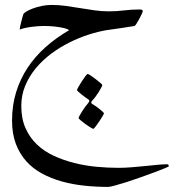

<svg xmlns="http://www.w3.org/2000/svg" viewBox="-20 -273 718 762"><path d="M649.9 386.7Q649.9 388.2 634 394.8Q618.2 401.4 594 410.4Q569.8 419.4 540.5 429.9Q511.2 440.4 484.4 449Q457.5 457.5 437 463.1Q416.5 468.8 409.2 468.8Q361.3 468.8 314.7 463.9Q268.1 459 225.8 447.3Q183.6 435.5 147.2 416Q110.8 396.5 84.5 367.2Q58.1 337.9 43 298.1Q27.8 258.3 27.8 205.6Q27.8 145.5 43.9 93Q60.1 40.5 89.6 -4.2Q119.1 -48.8 161.1 -86.2Q203.1 -123.5 254.4 -153.3Q247.1 -158.7 232.7 -161.9Q218.3 -165 202.9 -167Q187.5 -168.9 174.1 -169.4Q160.6 -169.9 154.8 -169.9Q132.8 -169.9 105.7 -166.5Q78.6 -163.1 58.1 -155.8Q58.1 -158.2 59.6 -166Q61 -173.8 63.5 -183.3Q65.9 -192.9 68.1 -201.4Q70.3 -210 71.8 -213.9Q72.3 -219.2 82.8 -226.1Q93.3 -232.9 109.4 -239Q125.5 -245.1 145.3 -249.3Q165 -253.4 185.1 -253.4Q213.4 -253.4 241.7 -249.5Q270 -245.6 298.8 -240.7Q327.6 -235.8 356 -231.9Q384.3 -228 412.6 -228Q442.4 -228 472.2 -231.7Q502 -235.4 535.2 -235.4Q539.1 -235.4 542.7 -234.4Q546.4 -233.4 546.4 -228Q546.4 -225.6 542 -216.3Q537.6 -207 532 -196.5Q526.4 -186 521 -178Q515.6 -169.9 513.7 -169.9Q491.7 -166 461.2 -161.6Q430.7 -157.2 402.8 -153.3Q370.1 -147.9 332 -135.7Q293.9 -123.5 256.1 -104.7Q218.3 -85.9 183.8 -60.3Q149.4 -34.7 122.8 -2.9Q96.2 28.8 80.3 66.7Q64.5 104.5 64.5 147.5Q64.5 197.8 81.3 235.6Q98.1 273.4 127 300.8Q155.8 328.1 194.3 345.7Q232.9 363.3 275.6 374Q318.4 384.8 363.3 388.9Q408.2 393.1 449.7 393.1Q473.6 393.1 501.5 390.9Q529.3 388.7 555.7 386Q582 383.3 605 381.1Q627.9 378.9 642.6 378.9Q649.9 378.9 649.9 386.7ZM392.6 176.8Q392.6 178.7 386.7 188.7Q380.9 198.7 373.5 209.5Q366.2 220.2 359.4 229.2Q352.5 238.3 350.1 238.3Q348.1 238.3 338.9 232.7Q329.6 227.1 319.1 219.5Q308.6 211.9 300.3 204.8Q292 197.8 292 195.3Q292 193.4 296.1 185.5Q300.3 177.7 306.2 168.5Q312 159.2 318.8 149.9Q325.7 140.6 330.6 135.3Q334.5 129.9 334.5 127Q334.5 124.5 332 122.6Q326.2 118.7 318.1 112.8Q310.1 106.9 302.7 101.1Q295.4 95.2 290.5 90.6Q285.6 85.9 285.6 84.5Q285.6 82 291.5 71.5Q297.4 61 304.7 49.8Q312 38.6 318.8 29.5Q325.7 20.5 327.6 20.5Q331.1 20.5 340.6 27.1Q350.1 33.7 360.1 41.3Q370.1 48.8 378.2 55.9Q386.2 63 386.2 64.5Q386.2 66.4 382.1 74.2Q377.9 82 372.1 91.6Q366.2 101.1 359.6 110.1Q353 119.1 348.6 123.5Q347.2 125 344.7 127.9Q342.3 130.9 342.3 134.3Q342.3 136.7 344.7 138.7Q350.6 142.1 358.9 147.7Q367.2 153.3 374.8 159.4Q382.3 165.5 387.5 170.4Q392.6 175.3 392.6 176.8Z"/></svg>

Font: Accordance
Style: Italic
Weight: 400
Italic angle: -11°
Version: Version 1.2 (build January 31, 2020) Miklal Software Solutio